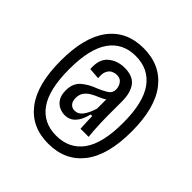

<svg xmlns="http://www.w3.org/2000/svg" viewBox="-193 -804 1056 1056"><g transform="rotate(45 335.5 -275.5)"><path d="M334 96Q203 96 131.5 1.5Q60 -93 60 -276Q60 -459 131.5 -553Q203 -647 334 -647Q466 -647 539 -553Q612 -459 612 -276Q612 -92 539 2Q466 96 334 96ZM334 34Q435 34 490 -41.5Q545 -117 545 -276Q545 -434 490 -510Q435 -586 334 -586Q234 -586 180 -510Q126 -434 126 -276Q126 -117 180 -41.5Q234 34 334 34ZM287 -79Q265 -79 244 -89Q223 -99 209 -121Q195 -143 195 -180Q195 -233 227 -262Q259 -291 313 -311Q338 -321 363 -336Q388 -351 388 -379Q388 -389 383.5 -403Q379 -417 367.5 -428Q356 -439 333 -439Q319 -439 304 -432Q289 -425 279.5 -406.5Q270 -388 274 -353L208 -358Q202 -430 241 -463.5Q280 -497 337 -497Q401 -497 429 -460Q457 -423 457 -355V-241Q457 -219 458 -189.5Q459 -160 461 -132.5Q463 -105 465 -88H402Q401 -109 399.5 -138Q398 -167 398 -183H386Q361 -79 287 -79ZM308 -135Q336 -135 355 -160Q374 -185 388 -230V-302Q372 -291 350.5 -282.5Q329 -274 309 -262.5Q289 -251 276 -233.5Q263 -216 263 -188Q263 -163 275.5 -149Q288 -135 308 -135Z"/></g></svg>

Font: Bricolage Grotesque 12pt Condensed Light
Style: Regular
Weight: 300
Width: 3
Designer: Mathieu Triay
Foundry: Atelier Triay
Version: Version 1.001; ttfautohint (v1.8.4.7-5d5b);gftools[0.9.33.de